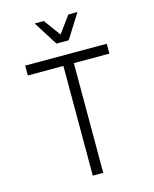

<svg xmlns="http://www.w3.org/2000/svg" viewBox="-148 -1144 996 1241"><g transform="rotate(-15 350.0 -523.5)"><path d="M315 0V-734H77V-800H623V-734H385V0ZM493 -1047 391 -885H309L207 -1047H268L350 -935L432 -1047Z"/></g></svg>

Font: Martian Mono ExtraLight
Style: Regular
Weight: 200
Monospace: yes
Designer: Roman Shamin
Foundry: Evil Martians
Version: Version 1.000; ttfautohint (v1.8.4.7-5d5b)